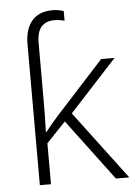

<svg xmlns="http://www.w3.org/2000/svg" viewBox="-54 -805 592 847"><g transform="rotate(-5 242.0 -382.0)"><path d="M210.9 -764.2Q225.1 -764.2 238.3 -761.7Q251.5 -759.3 259.8 -756.3V-713.4Q252.9 -715.3 241.2 -717.5Q229.5 -719.7 215.3 -719.7Q177.2 -719.7 157.2 -696.8Q137.2 -673.8 137.2 -625V-376.5Q137.2 -341.3 136.7 -304.4Q136.2 -267.6 134.8 -231.4H137.7Q163.1 -264.6 195.8 -300.8L405.8 -530.8H465.3L255.9 -303.2L483.9 0H424.8L222.2 -270.5L137.2 -181.2V0H87.9V-624.5Q87.9 -690.9 119.1 -727.5Q150.4 -764.2 210.9 -764.2Z"/></g></svg>

Font: Open Sans Light
Style: Regular
Weight: 300
Designer: Monotype Design Team
Foundry: Monotype Imaging Inc.
Version: Version 3.000; ttfautohint (v1.8.4)